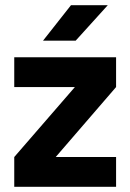

<svg xmlns="http://www.w3.org/2000/svg" viewBox="-20 -721 503 741"><path d="M146 -564H272L396 -701H254ZM35 0H428V-115H195L428 -385V-500H35V-385H269L35 -115Z"/></svg>

Font: Unageo
Style: SemiBold
Weight: 600
Designer: Richard Sepsi
Foundry: Richard Sepsi
Version: Version 2.000